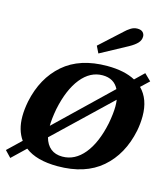

<svg xmlns="http://www.w3.org/2000/svg" viewBox="-145 -1110 1101 1260"><g transform="rotate(15 406.0 -480.0)"><path d="M425 -774 402 -821 551 -957Q564 -970 585.5 -984Q607 -998 631 -998Q656 -998 668 -986Q680 -974 680 -957Q680 -932 662 -912.5Q644 -893 608 -873ZM812 -451Q812 -401 802 -350Q767 -182 655.5 -86Q544 10 357 10Q213 10 136 -50L44 38L3 -5L94 -92Q50 -154 50 -247Q50 -293 61 -350Q96 -517 207 -613.5Q318 -710 504 -710Q621 -710 695 -670L756 -729L801 -685L746 -633Q812 -567 812 -451ZM240 -233 600 -579Q568 -643 490 -643Q406 -643 344 -566Q282 -489 253 -350Q240 -279 240 -233ZM623 -467Q623 -491 620 -512L248 -157Q261 -109 292 -84Q323 -59 371 -59Q456 -59 518.5 -135Q581 -211 610 -350Q623 -420 623 -467Z"/></g></svg>

Font: Taviraj ExtraBold
Style: Italic
Weight: 800
Italic angle: -12°
Designer: Katatrad Team
Foundry: CadsonDemak
Version: Version 1.001